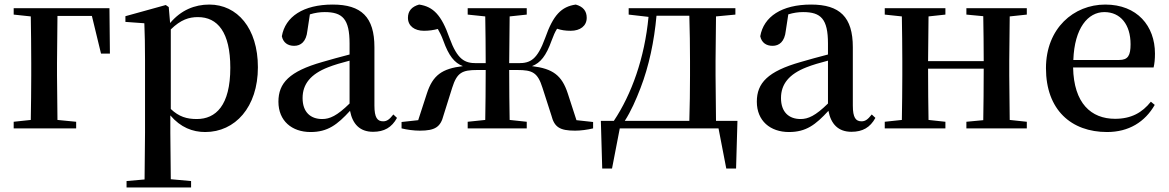

<svg xmlns="http://www.w3.org/2000/svg" viewBox="-20 -563 5126 842"><path d="M40 -499 115 -491C116 -435 117 -349 117 -287V-232C117 -177 116 -93 115 -37L40 -29V0H314V-29L232 -37L230 -232V-287L232 -493H383L423 -328H462L460 -527H40Z M880 16C1011 16 1111 -93 1111 -268C1111 -440 1020 -543 898 -543C834 -543 774 -519 726 -462L720 -532L707 -541L530 -492V-467L613 -461C615 -412 616 -366 616 -299V19L614 224L535 231V259H818V231L729 223L727 19V-57C772 -4 825 16 880 16ZM729 -434C773 -477 809 -488 848 -488C934 -488 990 -422 990 -266C990 -100 926 -41 843 -41C799 -41 765 -51 729 -85Z M1616 15C1665 15 1698 -4 1721 -46L1705 -61C1687 -38 1676 -31 1660 -31C1635 -31 1622 -47 1622 -100V-356C1622 -488 1565 -543 1439 -543C1310 -543 1231 -490 1216 -404C1222 -376 1242 -362 1270 -362C1299 -362 1323 -380 1328 -428L1339 -500C1362 -507 1383 -510 1404 -510C1482 -510 1513 -480 1513 -372V-324C1472 -313 1429 -302 1393 -291C1249 -250 1201 -199 1201 -117C1201 -33 1260 16 1342 16C1417 16 1459 -16 1515 -77C1526 -19 1558 15 1616 15ZM1513 -109C1458 -55 1426 -41 1393 -41C1342 -41 1307 -71 1307 -133C1307 -194 1342 -238 1419 -268C1444 -278 1478 -288 1513 -297Z M2031 -499 2108 -491C2109 -436 2110 -353 2110 -286H2069C2018 -286 1986 -301 1951 -397C1916 -497 1880 -534 1818 -543C1786 -534 1769 -515 1769 -485C1769 -449 1798 -428 1839 -428C1862 -428 1881 -431 1900 -436C1908 -422 1916 -407 1924 -385C1948 -318 1973 -287 2010 -273C1918 -262 1878 -233 1852 -153L1814 -36L1741 -28V0C1765 6 1795 10 1821 10C1888 10 1912 -6 1925 -57L1963 -178C1984 -245 2007 -256 2073 -256H2110C2110 -178 2109 -93 2108 -37L2031 -29V0H2290V-29L2215 -37C2214 -93 2213 -178 2213 -256H2249C2315 -256 2338 -245 2359 -178L2398 -57C2411 -6 2434 10 2502 10C2527 10 2556 6 2581 0V-28L2508 -36L2470 -153C2444 -233 2404 -262 2313 -273C2350 -287 2375 -318 2399 -385C2407 -407 2414 -423 2423 -437C2441 -431 2459 -428 2483 -428C2524 -428 2553 -449 2553 -485C2553 -515 2537 -534 2505 -543C2442 -534 2406 -497 2371 -397C2336 -301 2306 -286 2254 -286H2213L2215 -491L2290 -499V-527H2031Z M2737 -499 2824 -489C2807 -309 2750 -150 2672 -33H2615L2621 176H2664L2698 0H3131L3165 176H3208L3214 -33H3120L3118 -232V-296L3120 -491L3205 -499V-527H2737ZM3003 -33H2720C2747 -75 2769 -125 2789 -177C2826 -273 2849 -382 2859 -494H3003C3005 -438 3006 -351 3006 -296V-232C3006 -176 3005 -90 3003 -33Z M3714 15C3763 15 3796 -4 3819 -46L3803 -61C3785 -38 3774 -31 3758 -31C3733 -31 3720 -47 3720 -100V-356C3720 -488 3663 -543 3537 -543C3408 -543 3329 -490 3314 -404C3320 -376 3340 -362 3368 -362C3397 -362 3421 -380 3426 -428L3437 -500C3460 -507 3481 -510 3502 -510C3580 -510 3611 -480 3611 -372V-324C3570 -313 3527 -302 3491 -291C3347 -250 3299 -199 3299 -117C3299 -33 3358 16 3440 16C3515 16 3557 -16 3613 -77C3624 -19 3656 15 3714 15ZM3611 -109C3556 -55 3524 -41 3491 -41C3440 -41 3405 -71 3405 -133C3405 -194 3440 -238 3517 -268C3542 -278 3576 -288 3611 -297Z M4218 -499 4292 -492C4293 -437 4294 -356 4294 -295H4050L4052 -491L4126 -499V-527H3860V-499L3935 -491C3936 -435 3937 -351 3937 -296V-232C3937 -177 3936 -93 3935 -37L3860 -29V0H4126V-29L4052 -37C4051 -93 4050 -181 4050 -262H4294C4294 -180 4293 -93 4292 -36L4218 -29V0H4483V-29L4408 -37L4406 -232V-296L4408 -491L4483 -499V-527H4218Z M4835 16C4930 16 5001 -28 5044 -103L5027 -117C4989 -69 4941 -42 4870 -42C4765 -42 4689 -110 4686 -267H5039C5043 -284 5045 -303 5045 -328C5045 -449 4967 -543 4827 -543C4689 -543 4567 -439 4567 -264C4567 -81 4678 16 4835 16ZM4687 -300C4692 -440 4751 -510 4823 -510C4894 -510 4938 -455 4938 -369C4938 -320 4927 -300 4888 -300Z"/></svg>

Font: GenKiMin2 TW SB
Style: Regular
Weight: 600
Version: Version 2.100;PS 2.1;hotconv 16.6.51;makeotf.lib2.5.65220 DE